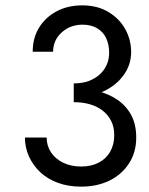

<svg xmlns="http://www.w3.org/2000/svg" viewBox="-20 -708 557 716"><path d="M255 -345Q319 -345 366.5 -367.5Q414 -390 441.5 -428.5Q469 -467 469 -513Q469 -560 447 -599.5Q425 -639 384 -663.5Q343 -688 287 -688Q233 -688 191.5 -666Q150 -644 126 -605.5Q102 -567 102 -515H178Q178 -558 210 -587Q242 -616 288 -616Q320 -616 342.5 -602.5Q365 -589 376 -565.5Q387 -542 387 -511Q387 -487 378 -466.5Q369 -446 352 -430.5Q335 -415 311 -406Q287 -397 255 -397ZM283 -12Q342 -12 388 -34.5Q434 -57 461 -98.5Q488 -140 488 -195Q488 -244 469.5 -278.5Q451 -313 418.5 -335.5Q386 -358 344.5 -368Q303 -378 255 -378V-327Q287 -327 314 -319.5Q341 -312 361.5 -296.5Q382 -281 394 -258Q406 -235 406 -204Q406 -169 391 -142.5Q376 -116 348 -101.5Q320 -87 283 -87Q245 -87 216 -101Q187 -115 170.5 -139.5Q154 -164 154 -195H73Q73 -157 88.5 -123.5Q104 -90 131 -65Q158 -40 196.5 -26Q235 -12 283 -12Z"/></svg>

Font: SpinnyJost Regular
Style: Regular
Weight: 400
Version: Version 3.710